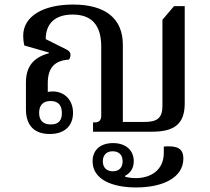

<svg xmlns="http://www.w3.org/2000/svg" viewBox="-20 -579 922 844"><path d="M745 -552 694 -492V-112C694 -60 670 -43 616 -43H520V-382C520 -499 442 -559 301 -559C169 -559 82 -507 82 -422C82 -410 83 -396 87 -379L195 -348V-345C126 -326 94 -286 94 -216V-99C94 -27 131 10 199 10C265 10 301 -27 301 -83C301 -141 262 -177 212 -177C204 -177 197 -176 190 -175V-213C190 -281 220 -313 283 -317C287 -321 290 -330 290 -338C290 -348 284 -356 271 -362L181 -407C181 -477 224 -515 299 -515C381 -515 425 -471 425 -374V-70C425 -51 416 -41 397 -41H389V0H647C739 0 792 -28 792 -124V-552ZM252 -82C252 -51 239 -32 203 -32C167 -32 152 -52 152 -83C152 -114 167 -135 202 -135C238 -135 252 -114 252 -82ZM700 65V93C700 171 640 204 577 204C561 204 546 202 530 198V194C548 184 568 166 568 130C568 79 530 50 477 50C424 50 387 78 387 130C387 211 475 245 578 245C698 245 786 201 786 118C786 71 756 61 700 65ZM476 174C448 174 432 157 432 130C432 103 448 86 475 86C504 86 519 103 519 130C519 157 504 174 476 174Z"/></svg>

Font: Noto Serif Thai Medium
Style: Regular
Weight: 500
Designer: Monotype Design Team
Foundry: Monotype Imaging Inc.
Version: Version 1.901;PS 001.901;hotconv 1.0.88;makeotf.lib2.5.64775